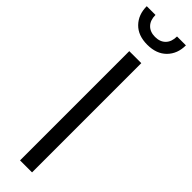

<svg xmlns="http://www.w3.org/2000/svg" viewBox="-314 -885 870 870"><g transform="rotate(45 121.5 -450.0)"><path d="M-4 -900H52Q52 -866 70.5 -847Q89 -828 121 -828Q153 -828 171.5 -847Q190 -866 190 -900H247Q247 -846 213.5 -812Q180 -778 121 -778Q62 -778 29 -812Q-4 -846 -4 -900ZM84 -700H161V0H84Z"/></g></svg>

Font: Haskoy
Style: Regular
Weight: 400
Designer: Ertekin Erdin
Foundry: Ertekin Erdin
Version: Version 1.500